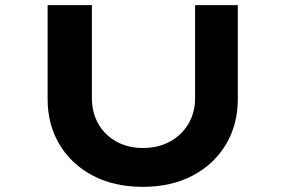

<svg xmlns="http://www.w3.org/2000/svg" viewBox="-20 -720 1109 746"><path d="M535 6Q423 6 340 -38Q257 -82 211 -159Q165 -236 165 -335V-700H337V-339Q337 -282 362.5 -238Q388 -194 433 -169.5Q478 -145 535 -145Q594 -145 639.5 -169.5Q685 -194 711.5 -238Q738 -282 738 -339V-700H904V-335Q904 -236 858 -159Q812 -82 729 -38Q646 6 535 6Z"/></svg>

Font: Lexend Zetta
Style: Bold
Weight: 700
Designer: Bonnie Shaver-Troup, Thomas Jockin
Foundry: Lexend
Version: Version 1.007